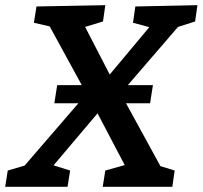

<svg xmlns="http://www.w3.org/2000/svg" viewBox="-40 -722 783 742"><path d="M723 -702 714 -639 648 -618 454 -393H551L540 -323H447L580 -80L635 -63L626 0H357L367 -63L442 -84L337 -284L167 -83L231 -63L221 0H-20L-10 -63L55 -82L263 -323H170L181 -393H276L152 -620L91 -634L101 -697L367 -702L358 -639L289 -618L384 -434L537 -617L474 -634L483 -697Z"/></svg>

Font: Bitter Pro SemiBold
Style: Italic
Weight: 600
Italic angle: -9°
Designer: Sol Matas, and Bitter project Authors
Foundry: Sol Matas
Version: Version 1.010